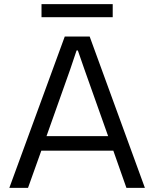

<svg xmlns="http://www.w3.org/2000/svg" viewBox="-20 -905 743 925"><path d="M25 0 292 -729H412L678 0H589L526 -179H179L115 0ZM180 -822V-885H523V-822ZM204 -249H501L387 -570L355 -662H349L318 -570Z"/></svg>

Font: Mona Sans
Style: Regular
Weight: 400
Designer: Deni Anggara
Foundry: GitHub
Version: Version 2.000;Glyphs 3.2.3 (3260)